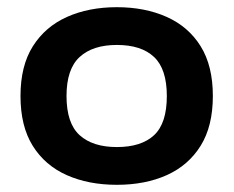

<svg xmlns="http://www.w3.org/2000/svg" viewBox="-20 -504 650 534"><path d="M305 10Q226 10 165.5 -17Q105 -44 71 -98.5Q37 -153 37 -237Q37 -321 71.5 -375.5Q106 -430 166.5 -457Q227 -484 305 -484Q383 -484 443.5 -457Q504 -430 538 -375.5Q572 -321 572 -237Q572 -153 538 -98.5Q504 -44 444 -17Q384 10 305 10ZM305 -95Q373 -95 408.5 -128Q444 -161 444 -237Q444 -312 408.5 -345.5Q373 -379 305 -379Q238 -379 201.5 -345.5Q165 -312 165 -237Q165 -161 201.5 -128Q238 -95 305 -95Z"/></svg>

Font: Kanit Medium
Style: Regular
Weight: 500
Designer: Katatrad Team
Foundry: CadsonDemak
Version: Version 2.000; ttfautohint (v1.8.3)